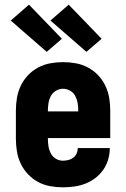

<svg xmlns="http://www.w3.org/2000/svg" viewBox="-20 -794 540 822"><path d="M249 8Q222 8 194.5 3Q167 -2 143 -15Q119 -28 100 -48Q81 -68 69 -93Q57 -118 52.5 -145.5Q48 -173 48 -200V-320Q48 -348 52.5 -375Q57 -402 69 -427Q81 -452 100 -472Q119 -492 143.5 -505Q168 -518 195 -523Q222 -528 250 -528Q278 -528 305 -523Q332 -518 356.5 -505Q381 -492 400 -472Q419 -452 431 -427Q443 -402 447.5 -375Q452 -348 452 -320V-203H185V-200Q185 -184 187.5 -168Q190 -152 197.5 -137.5Q205 -123 219 -114.5Q233 -106 249 -106Q261 -106 273 -109Q285 -112 294 -119Q303 -126 308 -137Q313 -148 313 -160H450V-159Q450 -135 443 -111Q436 -87 422 -67Q408 -47 388.5 -32Q369 -17 346 -8Q323 1 298.5 4.5Q274 8 249 8ZM185 -317H315V-320Q315 -336 312.5 -352Q310 -368 302.5 -382.5Q295 -397 280.5 -405.5Q266 -414 250 -414Q234 -414 219.5 -405.5Q205 -397 197.5 -382.5Q190 -368 187.5 -352Q185 -336 185 -320ZM350 -572 196 -706 274 -774 415 -628ZM180 -572 26 -706 104 -774 245 -628Z"/></svg>

Font: Iosevka Heavy
Style: Regular
Weight: 900
Monospace: yes
Designer: Belleve Invis
Foundry: Belleve Invis
Version: Version 32.5.0; ttfautohint (v1.8.4)